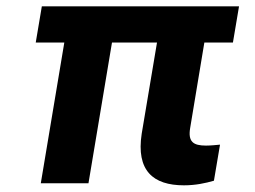

<svg xmlns="http://www.w3.org/2000/svg" viewBox="-20 -565 786 592"><path d="M717 -545.5H109L90.2 -433.9H178.3L105.8 0H252.8L325.3 -433.9H464.1L416.9 -152.7C399.5 -39.1 451.7 6.4 547.2 6.4C582.4 6.4 612.9 0 639.6 -7.8L658.4 -119C645.6 -117.9 630 -116.1 615.1 -116.1C576.7 -116.1 558.9 -127.1 566.4 -170.8L610.1 -433.9H698.2Z"/></svg>

Font: Margiela Sans
Style: Bold Italic
Weight: 700
Italic angle: -9.39999°
Designer: Stefan Endress, Andreas Faust
Version: Version 1.100;FEAKit 1.0